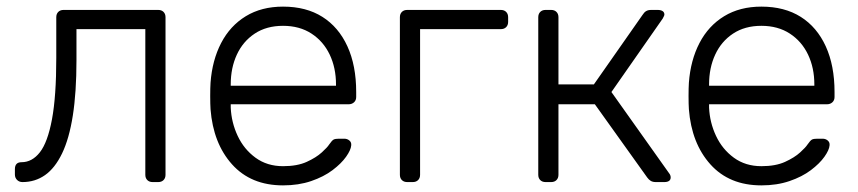

<svg xmlns="http://www.w3.org/2000/svg" viewBox="-20 -550 2592 580"><path d="M48 0Q38 0 31.5 -6.5Q25 -13 25 -23V-39Q25 -60 45 -60Q77 -60 100.5 -90Q124 -120 137 -189.5Q150 -259 150 -375V-498Q150 -508 156 -514Q162 -520 172 -520H458Q468 -520 474 -514Q480 -508 480 -498V-22Q480 -12 474 -6Q468 0 458 0H441Q431 0 425 -6Q419 -12 419 -22V-462H211V-368Q211 -271 200 -201Q189 -131 167.5 -86.5Q146 -42 116 -21Q86 0 48 0Z M835 10Q738 10 681 -53.5Q624 -117 616 -220Q615 -235 615 -260Q615 -285 616 -300Q621 -368 648 -420Q675 -472 722.5 -501Q770 -530 835 -530Q905 -530 954 -499Q1003 -468 1029.5 -410Q1056 -352 1056 -272V-257Q1056 -247 1049.5 -241Q1043 -235 1033 -235H677Q677 -235 677 -231Q677 -227 677 -225Q679 -180 698 -139.5Q717 -99 752 -73.5Q787 -48 835 -48Q878 -48 906.5 -61Q935 -74 952 -89.5Q969 -105 974 -113Q983 -126 988 -128.5Q993 -131 1004 -131H1020Q1029 -131 1035.5 -125.5Q1042 -120 1041 -111Q1040 -97 1025.5 -76.5Q1011 -56 984.5 -36Q958 -16 920 -3Q882 10 835 10ZM677 -291H995V-295Q995 -345 976 -385Q957 -425 921 -448.5Q885 -472 835 -472Q785 -472 749.5 -448.5Q714 -425 695.5 -385Q677 -345 677 -295Z M1210 0Q1200 0 1194 -6Q1188 -12 1188 -22V-498Q1188 -508 1194 -514Q1200 -520 1210 -520H1493Q1503 -520 1509 -514Q1515 -508 1515 -498V-484Q1515 -474 1509 -468Q1503 -462 1493 -462H1249V-22Q1249 -12 1243 -6Q1237 0 1227 0Z M1628 0Q1618 0 1612 -6Q1606 -12 1606 -22V-498Q1606 -508 1612 -514Q1618 -520 1628 -520H1645Q1655 -520 1661 -514Q1667 -508 1667 -498V-295H1774L1921 -505Q1926 -513 1932 -516.5Q1938 -520 1947 -520H1967Q1976 -520 1981.5 -516.5Q1987 -513 1987 -506Q1987 -504 1985.5 -501Q1984 -498 1982 -494L1827 -272L2001 -27Q2006 -21 2006 -14Q2006 -7 2001 -3.5Q1996 0 1987 0H1961Q1952 0 1946 -3.5Q1940 -7 1935 -14L1777 -235H1667V-22Q1667 -12 1661 -6Q1655 0 1645 0Z M2280 10Q2183 10 2126 -53.5Q2069 -117 2061 -220Q2060 -235 2060 -260Q2060 -285 2061 -300Q2066 -368 2093 -420Q2120 -472 2167.5 -501Q2215 -530 2280 -530Q2350 -530 2399 -499Q2448 -468 2474.5 -410Q2501 -352 2501 -272V-257Q2501 -247 2494.5 -241Q2488 -235 2478 -235H2122Q2122 -235 2122 -231Q2122 -227 2122 -225Q2124 -180 2143 -139.5Q2162 -99 2197 -73.5Q2232 -48 2280 -48Q2323 -48 2351.5 -61Q2380 -74 2397 -89.5Q2414 -105 2419 -113Q2428 -126 2433 -128.5Q2438 -131 2449 -131H2465Q2474 -131 2480.5 -125.5Q2487 -120 2486 -111Q2485 -97 2470.5 -76.5Q2456 -56 2429.5 -36Q2403 -16 2365 -3Q2327 10 2280 10ZM2122 -291H2440V-295Q2440 -345 2421 -385Q2402 -425 2366 -448.5Q2330 -472 2280 -472Q2230 -472 2194.5 -448.5Q2159 -425 2140.5 -385Q2122 -345 2122 -295Z"/></svg>

Font: Rubik Light
Style: Regular
Weight: 300
Designer: Hubert and Fischer
Foundry: Hubert and Fischer
Version: Version 2.300;gftools[0.9.30]